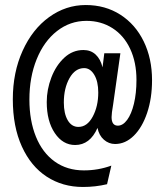

<svg xmlns="http://www.w3.org/2000/svg" viewBox="-20 -732 656 764"><path d="M31 -337Q31 -444 70 -530Q109 -616 175.5 -664Q242 -712 321 -712Q399 -712 459 -673.5Q519 -635 552 -567Q585 -499 585 -413Q585 -341 565.5 -283Q546 -225 512.5 -192Q479 -159 438 -159Q413 -159 393.5 -176Q374 -193 368 -223Q338 -155 279 -155Q230 -155 198 -202.5Q166 -250 166 -326Q166 -376 184.5 -424Q203 -472 236 -502.5Q269 -533 312 -533Q341 -533 360.5 -515Q380 -497 388 -464L395 -520H459L430 -315Q424 -281 424 -266Q424 -232 449 -232Q469 -232 486 -255Q503 -278 513 -319.5Q523 -361 523 -414Q523 -484 498 -537.5Q473 -591 427.5 -620Q382 -649 324 -649Q259 -649 207 -608.5Q155 -568 126 -496.5Q97 -425 97 -336Q97 -252 123 -188Q149 -124 198 -89Q247 -54 314 -54Q371 -54 423 -73L406 1Q360 12 310 12Q229 12 166 -29Q103 -70 67 -149Q31 -228 31 -337ZM371 -364Q371 -408 355 -434.5Q339 -461 315 -461Q279 -461 256.5 -421Q234 -381 234 -324Q234 -280 249.5 -253.5Q265 -227 292 -227Q327 -227 349 -268Q371 -309 371 -364Z"/></svg>

Font: Overpass Mono Light
Style: Bold
Weight: 600
Monospace: yes
Designer: Delve Withrington, Dave Bailey
Foundry: Delve Fonts
Version: Version 1.000;DELV;Overpass